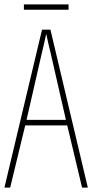

<svg xmlns="http://www.w3.org/2000/svg" viewBox="-20 -848 417 868"><path d="M290 -828H88V-804H290ZM351 0H377L208 -714H170L0 0H26L94 -281H284ZM208 -612 278 -306H100L170 -612C178 -646 183 -666 189 -695C195 -666 200 -645 208 -612Z"/></svg>

Font: Noto Sans Oriya ExtCond Thin
Style: Regular
Weight: 100
Width: 2
Designer: Amélie Bonet and Sol Matas
Foundry: Google LLC
Version: Version 2.006